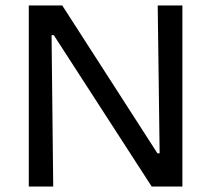

<svg xmlns="http://www.w3.org/2000/svg" viewBox="-20 -680 769 700"><path d="M85 0V-660H207L554 -121H562L555 -660H645V0H533L176 -552H168L174 0Z"/></svg>

Font: Bricolage Grotesque 17pt
Style: Regular
Weight: 400
Version: Version 1.001;gftools[0.9.33.dev8+g029e19f]